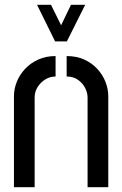

<svg xmlns="http://www.w3.org/2000/svg" viewBox="-20 -778 509 798"><path d="M209 -606 134 -758H192L234 -673L275 -758H334L258 -606ZM38 -378Q38 -409 50 -438.5Q62 -468 84.5 -492Q107 -516 139 -530.5Q171 -545 211 -545V-460Q188 -460 168.5 -448Q149 -436 136.5 -416.5Q124 -397 124 -373V0H38ZM344 -373Q344 -392 334 -412Q324 -432 304.5 -446Q285 -460 257 -460V-545Q298 -545 330 -530.5Q362 -516 384.5 -491.5Q407 -467 418.5 -437.5Q430 -408 430 -378V0H344Z"/></svg>

Font: Stick No Bills Medium
Style: Regular
Weight: 500
Version: Version 2.000